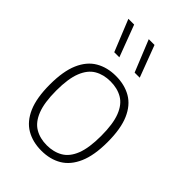

<svg xmlns="http://www.w3.org/2000/svg" viewBox="-239 -906 1013 1013"><g transform="rotate(45 268.0 -399.5)"><path d="M267.5 9Q203 9 154.5 -19.2Q106 -47.5 79.2 -109Q52.5 -170.5 52.5 -270Q52.5 -369 79.2 -430.5Q106 -492 154.5 -520.2Q203 -548.5 267.5 -548.5Q332.5 -548.5 381 -520.5Q429.5 -492.5 456.2 -431.2Q483 -370 483 -270Q483 -171.5 456 -109.8Q429 -48 380.8 -19.5Q332.5 9 267.5 9ZM267.5 -31.5Q319 -31.5 357 -53.8Q395 -76 415.5 -128Q436 -180 436 -269Q436 -359 415.5 -411.2Q395 -463.5 357 -485.8Q319 -508 267.5 -508Q216.5 -508 178.5 -486Q140.5 -464 119.8 -412.2Q99 -360.5 99 -271.5Q99 -181.5 119.8 -129Q140.5 -76.5 178.5 -54Q216.5 -31.5 267.5 -31.5ZM324.5 -630.5 252.5 -808H295.5L362.5 -630.5ZM172.5 -630.5 100.5 -808H143.5L210.5 -630.5Z"/></g></svg>

Font: Encode Sans Condensed Thin ExtraLight
Style: Regular
Weight: 250
Version: Version 3.002